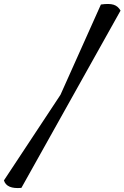

<svg xmlns="http://www.w3.org/2000/svg" viewBox="-31 -872 634 978"><path d="M277 -389 483 -849Q525 -855 547.5 -848Q570 -841 583 -818L78 85Q3 92 -11 47Z"/></svg>

Font: Tillana SemiBold
Style: Regular
Weight: 600
Designer: Lipi Raval (Devanagari, Latin), Jonny Pinhorn (Latin)
Foundry: Indian Type Foundry
Version: Version 2.003;PS 1.0;hotconv 1.0.79;makeotf.lib2.5.61930; tt